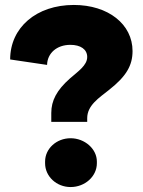

<svg xmlns="http://www.w3.org/2000/svg" viewBox="-20 -740 576 775"><path d="M187 -248H332V-263C332 -315 380 -345 420 -377C490 -432 515 -476 515 -534C515 -642 417 -720 278 -720C127 -720 21 -629 21 -500L170 -478C171 -525 209 -559 264 -559C305 -559 332 -541 332 -510C332 -476 295 -452 262 -423C209 -376 187 -334 187 -284C187 -277 187 -253 187 -248ZM265 15C323 15 371 -28 371 -81V-88C371 -139 322 -182 265 -182C208 -182 162 -140 162 -88V-81C162 -28 208 15 265 15Z"/></svg>

Font: Fixel Text ExtraBold
Style: Regular
Weight: 800
Width: 4
Designer: AlfaBravo + MacPaw
Foundry: Kyrylo Tkachov, Marchela Mozhyna, Serhii Makarenko, Maria Weinstein, Zakhar Kryvoshyya
Version: Version 1.211